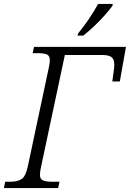

<svg xmlns="http://www.w3.org/2000/svg" viewBox="-35 -951 657 971"><path d="M357 -771 360 -782Q385 -812 412.5 -852Q440 -892 461 -931H535L534 -922Q519 -901 494 -873Q469 -845 440.5 -818Q412 -791 386 -771ZM-15 0 -9 -32H19Q54 -32 74.5 -45.5Q95 -59 106 -111L211 -605Q217 -631 217 -646Q217 -669 202.5 -675.5Q188 -682 158 -682H130L137 -714H602L571 -539H533L540 -591Q543 -609 543 -623Q543 -651 529 -662Q515 -673 480 -673H293L173 -109Q167 -83 167 -67Q167 -45 183 -38.5Q199 -32 227 -32H266L259 0Z"/></svg>

Font: Noto Serif Light
Style: Italic
Weight: 300
Italic angle: -12°
Designer: Monotype Design Team
Foundry: Monotype Imaging Inc.
Version: Version 2.013